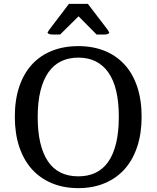

<svg xmlns="http://www.w3.org/2000/svg" viewBox="-20 -949 805 987"><path d="M542 -780.3Q536.1 -771.5 516.1 -771.5H476.6L383.8 -865.2L289.1 -771.5H251.5Q230 -771.5 224.1 -780.3Q226.6 -785.2 228.8 -789.1Q231 -793 234.9 -798.3L334.5 -929.2H431.6L531.7 -798.3Q535.2 -793 537.6 -789.1Q540 -785.2 542 -780.3ZM173.8 -347.2Q173.8 -199.2 225.8 -120.8Q277.8 -42.5 382.8 -42.5Q432.6 -42.5 471.4 -61Q510.3 -79.6 536.6 -117.4Q563 -155.3 576.9 -212.9Q590.8 -270.5 590.8 -348.6Q590.8 -500.5 536.9 -576.7Q482.9 -652.8 382.8 -652.8Q333 -652.8 294.2 -634Q255.4 -615.2 228.8 -577.1Q202.1 -539.1 188 -481.7Q173.8 -424.3 173.8 -347.2ZM708 -348.6Q708 -262.7 685.3 -194.6Q662.6 -126.5 620.4 -79.3Q578.1 -32.2 517.8 -7.1Q457.5 18.1 382.8 18.1Q307.1 18.1 246.8 -7.1Q186.5 -32.2 144 -79.3Q101.6 -126.5 78.9 -194.6Q56.2 -262.7 56.2 -348.6Q56.2 -435.5 78.9 -503.2Q101.6 -570.8 144 -617.2Q186.5 -663.6 246.8 -687.7Q307.1 -711.9 382.8 -711.9Q457.5 -711.9 517.6 -687.7Q577.6 -663.6 620.1 -617.2Q662.6 -570.8 685.3 -503.2Q708 -435.5 708 -348.6Z"/></svg>

Font: Tienne
Style: Regular
Weight: 400
Designer: vernon adams
Foundry: vernon adams
Version: Version 1.001